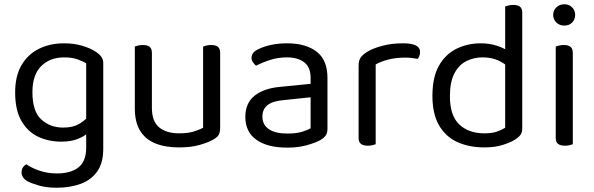

<svg xmlns="http://www.w3.org/2000/svg" viewBox="-20 -678 2786 900"><path d="M267 -14Q209 -14 160 -36.5Q111 -59 81 -110Q51 -161 51 -245Q51 -321 80.5 -372Q110 -423 162 -449Q214 -475 281 -475Q327 -475 365.5 -463.5Q404 -452 430 -435Q445 -425 454.5 -412.5Q464 -400 464 -382V-73H384V-381Q367 -392 341.5 -400.5Q316 -409 281 -409Q214 -409 173 -368Q132 -327 132 -246Q132 -156 173.5 -118Q215 -80 276 -80Q320 -80 347 -95Q374 -110 390 -128L394 -57Q379 -41 346.5 -27.5Q314 -14 267 -14ZM384 15V-90H464V20Q464 86 435.5 126Q407 166 357.5 184Q308 202 246 202Q196 202 160 191Q124 180 111 173Q81 156 81 130Q81 116 87.5 106.5Q94 97 104 92Q125 108 163.5 121.5Q202 135 246 135Q313 135 348.5 106Q384 77 384 15Z M612 -169V-260H692V-173Q692 -109 726 -81Q760 -53 820 -53Q860 -53 888 -61.5Q916 -70 932 -79V-260H1012V-82Q1012 -61 1006.5 -48.5Q1001 -36 980 -24Q958 -11 917 1Q876 13 819 13Q753 13 706.5 -6.5Q660 -26 636 -66.5Q612 -107 612 -169ZM1012 -208H932V-460Q937 -462 947.5 -464.5Q958 -467 969 -467Q991 -467 1001.5 -458.5Q1012 -450 1012 -430ZM692 -208H612V-460Q617 -462 627.5 -464.5Q638 -467 650 -467Q671 -467 681.5 -458.5Q692 -450 692 -430Z M1327 -52Q1369 -52 1396.5 -60.5Q1424 -69 1436 -77V-222L1312 -209Q1260 -205 1235 -186Q1210 -167 1210 -131Q1210 -94 1239.5 -73Q1269 -52 1327 -52ZM1326 -475Q1413 -475 1464 -436Q1515 -397 1515 -313V-76Q1515 -54 1506.5 -42.5Q1498 -31 1481 -21Q1457 -8 1417 3Q1377 14 1327 14Q1233 14 1181.5 -23Q1130 -60 1130 -130Q1130 -195 1173.5 -229.5Q1217 -264 1294 -271L1436 -285V-313Q1436 -363 1406 -386Q1376 -409 1325 -409Q1284 -409 1246.5 -397Q1209 -385 1180 -370Q1172 -377 1165.5 -386.5Q1159 -396 1159 -406Q1159 -432 1188 -446Q1215 -460 1250.5 -467.5Q1286 -475 1326 -475Z M1741 -376V-218H1661V-370Q1661 -393 1669.5 -406.5Q1678 -420 1698 -433Q1724 -450 1769 -462.5Q1814 -475 1869 -475Q1949 -475 1949 -435Q1949 -425 1946 -416.5Q1943 -408 1938 -402Q1928 -404 1912 -406Q1896 -408 1880 -408Q1834 -408 1799 -398.5Q1764 -389 1741 -376ZM1661 -264 1741 -252V-2Q1736 0 1726 2.5Q1716 5 1704 5Q1683 5 1672 -3.5Q1661 -12 1661 -31Z M2348 -79V-415L2428 -416V-76Q2428 -57 2419.5 -45.5Q2411 -34 2393 -23Q2373 -10 2336 1.5Q2299 13 2251 13Q2179 13 2124 -12Q2069 -37 2038 -90.5Q2007 -144 2007 -229Q2007 -316 2037.5 -370Q2068 -424 2120 -449.5Q2172 -475 2234 -475Q2273 -475 2308 -464Q2343 -453 2363 -437V-363Q2344 -382 2313.5 -395.5Q2283 -409 2242 -409Q2201 -409 2166 -391.5Q2131 -374 2110 -334Q2089 -294 2089 -227Q2089 -136 2133 -94.5Q2177 -53 2250 -53Q2285 -53 2307.5 -60.5Q2330 -68 2348 -79ZM2428 -396 2348 -395V-648Q2353 -650 2363.5 -652.5Q2374 -655 2385 -655Q2407 -655 2417.5 -646.5Q2428 -638 2428 -619Z M2573 -608Q2573 -629 2588 -643.5Q2603 -658 2625 -658Q2648 -658 2662 -643.5Q2676 -629 2676 -608Q2676 -587 2662 -572.5Q2648 -558 2625 -558Q2603 -558 2588 -572.5Q2573 -587 2573 -608ZM2585 -264H2665V-2Q2660 0 2650 2.5Q2640 5 2628 5Q2607 5 2596 -3.5Q2585 -12 2585 -31ZM2665 -225H2585V-460Q2590 -462 2600.5 -464.5Q2611 -467 2623 -467Q2644 -467 2654.5 -458.5Q2665 -450 2665 -430Z"/></svg>

Font: Baloo Bhaina 2
Style: Regular
Weight: 400
Designer: Yesha Goshar, Manish Minz, Shuchita Grover and Ek Type
Foundry: Ek Type
Version: Version 1.700